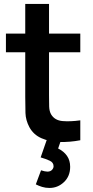

<svg xmlns="http://www.w3.org/2000/svg" viewBox="-20 -710 473 972"><path d="M230.5 241.5Q210.2 241.5 193.2 236.2Q176.1 231 161.3 223.3L187.8 152.2Q208.2 158.8 220 158.8Q235 158.8 243.1 150.2Q251.2 141.5 251.2 131.8Q251.2 112.6 231.6 103.5Q212.1 94.4 185.8 86.8L221.3 -15.3L294.2 -16.2L274.3 41.8Q303.2 56.1 319.2 79.1Q335.2 102.2 335.2 134.7Q335.2 181.9 304 211.7Q272.8 241.5 230.5 241.5ZM386.5 0Q333.1 10.2 281.7 8.8Q230.3 7.4 190 -10.2Q149.6 -27.8 128.7 -66.3Q110 -101.6 108.9 -138Q107.8 -174.4 107.8 -220.7V-690H228.2V-227.3Q228.2 -195.2 228.9 -170.6Q229.7 -146 239.2 -130.3Q257.2 -100.6 296.6 -97.1Q336 -93.7 386.5 -100.8ZM10 -445.5V-540H386.5V-445.5Z"/></svg>

Font: Manrope ExtraLight
Style: Regular
Weight: 200
Designer: Mikhail Sharanda
Foundry: Mikhail Sharanda
Version: Version 4.505